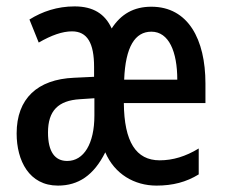

<svg xmlns="http://www.w3.org/2000/svg" viewBox="-20 -570 702 600"><path d="M453 -549C398 -549 358 -526 329 -481C308 -527 271 -550 213 -550C159 -550 112 -534 72 -509L101 -437C141 -460 175 -472 205 -472C253 -472 274 -435 274 -361V-330L211 -327C97 -322 32 -262 32 -153C32 -68 71 10 161 10C225 10 273 -22 309 -94C338 -26 400 10 469 10C520 10 562 -1 601 -25V-106C560 -81 520 -69 479 -69C405 -69 368 -127 367 -248H622V-309C622 -447 568 -549 453 -549ZM453 -471C508 -471 534 -408 534 -321H368C372 -424 402 -471 453 -471ZM230 -260 275 -263V-209C275 -121 242 -67 190 -67C152 -67 130 -95 130 -156C130 -224 162 -256 230 -260Z"/></svg>

Font: Noto Sans Lao ExtraCondensed Medium
Style: Regular
Weight: 500
Width: 2
Designer: Monotype Design Team
Foundry: Monotype Imaging Inc.
Version: Version 2.003